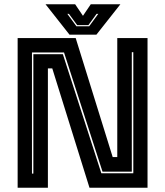

<svg xmlns="http://www.w3.org/2000/svg" viewBox="-20 -878 772 898"><path d="M129.5 -66H136V-624.5H274L454 -67.5H603.5V-634H596.5V-75H459.5L279.5 -632.5H129.5ZM62.5 0V-700H334L507 -143.5H528.5V-700H670V0H398.5L224.5 -558H204V0ZM305 -716 193 -858H331.5L368 -804L404.5 -858H543L431 -716ZM337.5 -755H397L439.5 -813H431.5L393.5 -760.5H341L302.5 -813H295Z"/></svg>

Font: Tourney ExtraBold
Style: Regular
Weight: 800
Designer: Tyler Finck
Foundry: Etcetera Type Co
Version: Version 1.015